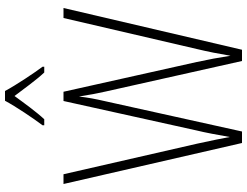

<svg xmlns="http://www.w3.org/2000/svg" viewBox="-130 -924 988 768"><g transform="rotate(-90 364.0 -540.0)"><path d="M384 -1014H345C322 -971 275 -901 247 -864V-857H271C301 -889 337 -939 364 -976C393 -938 427 -890 458 -857H481V-864C459 -893 408 -969 384 -1014ZM716 -780H676L552 -247C541 -201 533 -160 525 -112C517 -163 511 -196 500 -247L381 -780H344L226 -247C218 -215 208 -161 200 -115C195 -144 186 -187 173 -247L51 -780H12L176 -66H222L344 -617C352 -652 357 -677 362 -718C369 -673 374 -647 382 -611L504 -66H549Z"/></g></svg>

Font: Noto Sans Malayalam UI Condensed ExtraLight
Style: Regular
Weight: 200
Width: 3
Designer: Jelle Bosma - Monotype Design Team
Foundry: Monotype Imaging Inc.
Version: Version 2.104